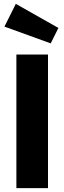

<svg xmlns="http://www.w3.org/2000/svg" viewBox="-20 -976 333 996"><path d="M229 0H65V-693H229ZM283 -831 243 -751 3 -838 62 -956Z"/></svg>

Font: Statis Sans
Style: Bold
Weight: 700
Designer: bBox Type GmbH
Foundry: bBox Type GmbH
Version: Version 1.000